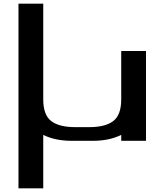

<svg xmlns="http://www.w3.org/2000/svg" viewBox="-20 -762 890 1039"><path d="M387 -74H463Q550 -74 593 -107Q636 -140 636 -224V-486H770V0H636V-32Q571 0 483 0H368Q279 0 214 -32V257H80V-742H214V-224Q214 -140 257 -107Q300 -74 387 -74Z"/></svg>

Font: Aneo
Style: Regular
Weight: 400
Designer: Anastasios Pappas
Foundry: Anastasios Pappas
Version: Version 1.000